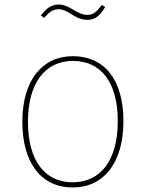

<svg xmlns="http://www.w3.org/2000/svg" viewBox="-20 -820 645 851"><path d="M367 -732C399 -732 423 -748 446 -789L431 -798C408 -766 392 -754 367 -754C346 -754 327 -764 308 -775C285 -789 264 -800 241 -800C208 -800 185 -783 161 -751L176 -741C199 -768 215 -779 241 -779C258 -779 275 -771 295 -758C314 -745 339 -732 367 -732ZM303 -571C168 -571 79 -465 79 -280C79 -98 163 11 302 11C438 11 527 -96 527 -283C527 -469 441 -571 303 -571ZM303 -550C428 -550 502 -455 502 -283C502 -107 424 -12 302 -12C178 -12 104 -109 104 -280C104 -456 183 -550 303 -550Z"/></svg>

Font: Glow Sans SC Normal Thin
Style: Regular
Weight: 100
Designer: Ryoko NISHIZUKA (kana, bopomofo & ideographs); Paul D. Hunt (Latin, Greek & Cyrillic); Sandoll Communications, Soo-young
Version: Version 0.93